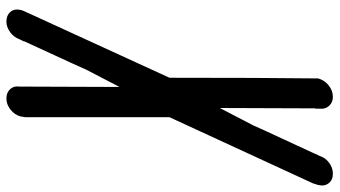

<svg xmlns="http://www.w3.org/2000/svg" viewBox="-244 -592 1033 584"><g transform="rotate(90 272.0 -299.5)"><path d="M542 -750Q541 -748 540 -745Q539 -742 538.5 -739.5Q538 -737 537 -735L336 -299V136Q336 136 336 138Q336 140 335.5 143Q335 146 334.5 148.5Q334 151 334 152V153Q329 172 313 184.5Q297 197 279 197Q261 197 250.5 185.5Q240 174 243 157V145V143V120L244 -147L191 -45Q177 -13 148 49.5Q119 112 105 143V145L99 157Q93 174 77.5 185.5Q62 197 45 197Q26 197 15.5 184.5Q5 172 10 153V152L13 144Q47 70 114.5 -77.5Q182 -225 216 -299Q216 -595 218 -743V-750V-751Q223 -770 239 -783Q255 -796 274 -796Q291 -796 301.5 -784.5Q312 -773 310 -756V-744L309 -741V-719L308 -452L361 -554Q375 -586 404 -648Q433 -710 447 -741L448 -744L454 -756Q459 -773 474.5 -784.5Q490 -796 508 -796Q527 -796 537 -783Q547 -770 542 -751Z"/></g></svg>

Font: Soda Fountain
Style: RegularOblique
Weight: 400
Version: Version 1.0